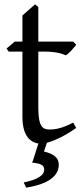

<svg xmlns="http://www.w3.org/2000/svg" viewBox="-20 -645 384 882"><path d="M330 -57 316 -82C292 -69 252 -50 209 -50C177 -50 156 -61 156 -150V-408H182C232 -408 264 -400 281 -391C287 -393 295 -400 306 -411L319 -426C324 -430 327 -435 330 -440L316 -454H156V-613L141 -625L83 -574V-454H48L10 -422L20 -408H83V-108C83 -5 134 15 168 15C200 15 263 -10 330 -57ZM182 51 201 -6 163 -7 143 56C131 91 131 97 128 100L127 102C171 106 183 115 183 135C183 170 124 186 89 193L100 217C178 205 250 175 250 112C250 75 219 60 182 51Z"/></svg>

Font: Temporarium
Style: Regular
Weight: 400
Version: Version 1.1